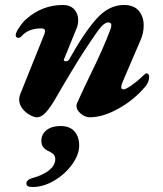

<svg xmlns="http://www.w3.org/2000/svg" viewBox="-20 -457 654 771"><path d="M57 -57Q57 -69 61 -78L159 -322Q161 -330 161 -332Q161 -343 145 -343Q93 -343 65 -310Q60 -305 54 -305Q50 -305 46.5 -307.5Q43 -310 43 -316Q43 -326 57.5 -347.5Q72 -369 85 -380Q149 -437 233 -437Q262 -437 278 -419.5Q294 -402 294 -376Q294 -357 287 -342L237 -219L236 -216Q236 -214 238.5 -212.5Q241 -211 244 -211Q252 -211 257 -217Q317 -325 367 -381Q417 -437 477 -437Q518 -437 537.5 -413.5Q557 -390 557 -355Q557 -324 544 -295L472 -127Q467 -116 467 -107Q467 -98 476 -98Q485 -98 509 -115Q533 -132 546 -145Q564 -163 569 -163Q572 -163 575.5 -159Q579 -155 579 -150Q579 -128 564 -110Q519 -56 456 -21Q393 14 341 14Q322 14 304.5 -0.5Q287 -15 287 -32Q287 -36 289 -42Q319 -108 341 -153Q397 -267 423 -338Q427 -347 427 -356Q427 -367 415 -367Q401 -367 384.5 -347.5Q368 -328 340 -285L320 -255Q305 -233 267 -170Q229 -107 201 -58Q181 -24 163.5 -5Q146 14 128 14Q117 14 99.5 4.5Q82 -5 69.5 -21.5Q57 -38 57 -57ZM86 280Q86 265 110 258Q154 246 178 226Q202 206 202 182Q202 170 194.5 162.5Q187 155 173 149Q146 136 146 109Q146 82 167 65.5Q188 49 223 49Q260 49 279 70.5Q298 92 298 128Q298 163 270.5 202Q243 241 199 267.5Q155 294 110 294Q86 294 86 280Z"/></svg>

Font: EB Garamond ExtraBold
Style: Italic
Weight: 800
Italic angle: -17.2°
Designer: Georg Duffner and Octavio Pardo
Foundry: Georg Duffner
Version: Version 1.000